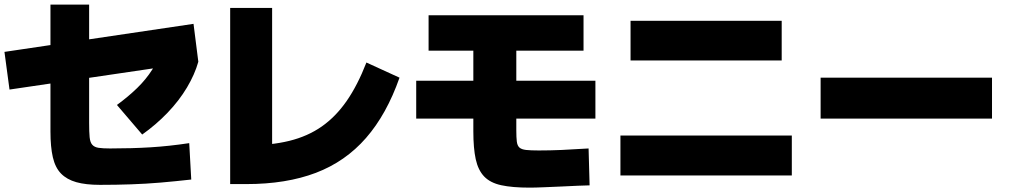

<svg xmlns="http://www.w3.org/2000/svg" viewBox="-24 -817 4444 844"><path d="M197.8 -238.9V-796.7H367.8V-276.7Q367.8 -236.7 370 -213.9Q372.2 -191.1 381.7 -180.6Q391.1 -170 409.4 -167.2Q427.8 -164.4 460 -164.4Q555.6 -164.4 637.2 -169.4Q718.9 -174.4 807.8 -187.8L816.7 -27.8Q746.7 -20 682.2 -14.4Q617.8 -8.9 552.2 -6.7Q486.7 -4.4 415.6 -4.4Q353.3 -4.4 311.7 -16.1Q270 -27.8 244.4 -53.9Q218.9 -80 208.3 -125.6Q197.8 -171.1 197.8 -238.9ZM17.8 -423.3 -4.4 -588.9 826.7 -712.2 847.8 -545.6ZM490 -355.6Q540 -392.2 578.9 -430Q617.8 -467.8 645 -510.6Q672.2 -553.3 691.1 -601.1L847.8 -545.6Q832.2 -490 797.8 -432.2Q763.3 -374.4 712.8 -321.7Q662.2 -268.9 601.1 -225.6Z M987.8 -7.8V-782.2H1172.2V-45.6L1058.9 -177.8Q1166.7 -177.8 1247.8 -197.8Q1328.9 -217.8 1390.6 -261.1Q1452.2 -304.4 1500 -373.3Q1547.8 -442.2 1586.7 -542.2L1732.2 -475.6Q1675.6 -314.4 1585 -210.6Q1494.4 -106.7 1364.4 -57.2Q1234.4 -7.8 1058.9 -7.8Z M2056.7 -240V-594.4H1860V-750H2541.1V-594.4H2245.6V-243.3Q2245.6 -213.3 2247.8 -195Q2250 -176.7 2259.4 -168.3Q2268.9 -160 2288.9 -157.8Q2308.9 -155.6 2344.4 -155.6Q2394.4 -155.6 2444.4 -157.8Q2494.4 -160 2563.3 -164.4L2567.8 -2.2Q2551.1 -2.2 2517.8 -0.6Q2484.4 1.1 2445 2.8Q2405.6 4.4 2367.2 6.1Q2328.9 7.8 2304.4 7.8Q2227.8 7.8 2179.4 -2.8Q2131.1 -13.3 2104.4 -41.1Q2077.8 -68.9 2067.2 -117.2Q2056.7 -165.6 2056.7 -240ZM1805.6 -295.6V-462.2H2593.3V-295.6Z M2703.3 -45.6V-221.1H3456.7V-45.6ZM2747.8 -551.1V-725.6H3412.2V-551.1Z M3583.3 -295.6V-475.6H4336.7V-295.6Z"/></svg>

Font: Paperlogy 9 Black
Style: Regular
Weight: 900
Designer: redesigned by Lee Juim, glyphs from Gmarket Sans & Montserrat
Foundry: PT&
Version: Version 1.001